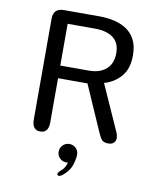

<svg xmlns="http://www.w3.org/2000/svg" viewBox="-91 -690 800 971"><g transform="rotate(10 309.5 -204.0)"><path d="M188.5 -554V-339.5H336Q391.5 -339.5 424 -368Q456.5 -396.5 456.5 -450Q456.5 -503.5 422.5 -528.8Q388.5 -554 330.5 -554ZM104 -47.5V-565Q104 -619 157.5 -619H342.5Q378.5 -619 413.5 -611.5Q448.5 -604 477.8 -585.8Q507 -567.5 524.2 -535.2Q541.5 -503 541.5 -453.5Q541.5 -383.5 506.2 -344Q471 -304.5 421.5 -291.5L527.5 -54.5Q530.5 -47.5 532 -40.8Q533.5 -34 533.5 -28Q533.5 -12 523.2 -2.8Q513 6.5 495 6.5Q472 6.5 462 -5.2Q452 -17 442.5 -39.5L339.5 -274.5H188.5V-47.5Q188.5 6.5 146 6.5Q104 6.5 104 -47.5ZM303.5 43Q322.5 43 336.5 56Q350.5 69 350.5 90.5Q350.5 110.5 341 141.5Q331.5 172.5 301.5 198.5Q294.5 205 288.5 208Q282.5 211 277.5 211Q273.5 211 271.2 208.2Q269 205.5 269 203Q269 199 273.5 193Q278 187 286.5 180Q296.5 171.5 302.8 160.2Q309 149 311.5 137Q310.5 137.5 307.8 137.5Q305 137.5 303.5 137.5Q283.5 137.5 269.8 124Q256 110.5 256 90.5Q256 71 269.8 57Q283.5 43 303.5 43Z"/></g></svg>

Font: Sono Monospace
Style: Regular
Weight: 400
Designer: Tyler Finck
Foundry: Tyler Finck
Version: Version 2.112